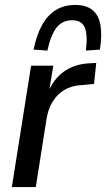

<svg xmlns="http://www.w3.org/2000/svg" viewBox="-20 -758 430 778"><path d="M28 0 106 -492H196L178 -383H174Q197 -437 237 -466.5Q277 -496 334 -501L370 -503L361 -418L298 -412Q267 -409 240 -393Q213 -377 194.5 -348Q176 -319 169 -279L125 0ZM172 -553 116 -557Q128 -616 150.5 -656.5Q173 -697 206.5 -717.5Q240 -738 285 -738Q329 -738 354.5 -717.5Q380 -697 387 -656.5Q394 -616 385 -557L328 -553Q336 -617 323.5 -646.5Q311 -676 272 -676Q233 -676 209.5 -646.5Q186 -617 172 -553Z"/></svg>

Font: Nunito Sans 10pt Condensed SemiBold
Style: Italic
Weight: 600
Width: 3
Italic angle: -9°
Designer: Vernon Adams
Foundry: Vernon Adams
Version: Version 3.101;gftools[0.9.27]